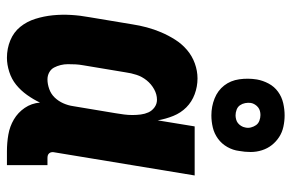

<svg xmlns="http://www.w3.org/2000/svg" viewBox="-160 -652 821 540"><g transform="rotate(90 250.0 -382.5)"><path d="M143 8Q117 8 94 -1.5Q71 -11 56 -29.5Q41 -48 33.5 -72Q26 -96 23.5 -121Q21 -146 22.5 -172Q24 -198 29 -225L49 -345Q52 -365 57.5 -385.5Q63 -406 71.5 -426Q80 -446 92 -465Q104 -484 121 -498.5Q138 -513 159 -520.5Q180 -528 201 -528Q224 -528 245.5 -520Q267 -512 282.5 -496.5Q298 -481 306.5 -460Q315 -439 319 -416L336 -520H474L409 -126Q408 -122 408.5 -118Q409 -114 411.5 -111Q414 -108 417.5 -107Q421 -106 425 -106H445V8H406Q382 8 359 4Q336 0 316.5 -11.5Q297 -23 284 -42Q271 -61 269 -85Q260 -66 247.5 -48.5Q235 -31 219 -18Q203 -5 182.5 1.5Q162 8 143 8ZM204 -106Q217 -106 231 -111Q245 -116 255 -126.5Q265 -137 271 -150.5Q277 -164 279 -178L299 -298Q301 -310 302.5 -321.5Q304 -333 304 -345Q304 -357 302.5 -368.5Q301 -380 296.5 -390Q292 -400 282.5 -407Q273 -414 261 -414Q246 -414 231.5 -406Q217 -398 206.5 -385Q196 -372 191 -356.5Q186 -341 184 -326L164 -206Q162 -195 161.5 -184.5Q161 -174 161 -163.5Q161 -153 163.5 -143Q166 -133 170.5 -124.5Q175 -116 184 -111Q193 -106 204 -106ZM305 -567Q280 -567 257.5 -576Q235 -585 221 -603Q207 -621 203.5 -645.5Q200 -670 204 -695Q207 -712 215.5 -728Q224 -744 238.5 -754.5Q253 -765 270.5 -769Q288 -773 305 -773Q321 -773 337 -769.5Q353 -766 366 -757.5Q379 -749 388.5 -737Q398 -725 403 -709.5Q408 -694 408 -677.5Q408 -661 405 -645Q403 -628 394 -612Q385 -596 370.5 -585.5Q356 -575 339 -571Q322 -567 305 -567ZM305 -635Q310 -635 316 -636.5Q322 -638 326.5 -641.5Q331 -645 334.5 -650.5Q338 -656 339 -662Q341 -670 339 -678Q337 -686 332.5 -692.5Q328 -699 320 -702Q312 -705 304 -705Q298 -705 292.5 -703.5Q287 -702 282.5 -698.5Q278 -695 274.5 -689.5Q271 -684 270 -678Q269 -670 270.5 -662Q272 -654 276.5 -647.5Q281 -641 289 -638Q297 -635 305 -635Z"/></g></svg>

Font: Iosevka Term Curly Heavy
Style: Italic
Weight: 900
Italic angle: -9°
Designer: Belleve Invis
Foundry: Belleve Invis
Version: Version 32.3.0